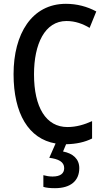

<svg xmlns="http://www.w3.org/2000/svg" viewBox="-20 -745 550 1005"><path d="M395 135C395 87 362 58 310 48L326 10C380 9 424 -1 462 -20V-111C422 -93 380 -80 333 -80C221 -80 158 -183 158 -356C158 -514 214 -635 328 -635C374 -635 414 -620 449 -599L484 -685C436 -711 382 -725 325 -725C146 -725 51 -567 51 -357C51 -150 130 -18 271 6L238 81C286 87 316 102 316 135C316 163 296 179 255 179C238 179 221 176 207 172V233C221 238 243 240 268 240C349 240 395 202 395 135Z"/></svg>

Font: Noto Sans Devanagari Condensed Medium
Style: Regular
Weight: 500
Width: 3
Designer: Jelle Bosma - Monotype Design Team
Foundry: Monotype Imaging Inc.
Version: Version 2.004